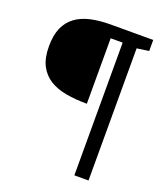

<svg xmlns="http://www.w3.org/2000/svg" viewBox="-138 -763 796 934"><g transform="rotate(20 260.0 -296.0)"><path d="M431.2 79.1H357.9V-607.9H295.9V-269Q236.8 -269 187.3 -277.8Q137.7 -286.6 102.1 -309.1Q66.4 -331.5 46.6 -370.4Q26.9 -409.2 26.9 -469.2Q26.9 -526.4 43.9 -564.9Q61 -603.5 93 -627Q125 -650.4 170.4 -660.6Q215.8 -670.9 272.9 -670.9H493.2V-613.8L431.2 -605Z"/></g></svg>

Font: Charis SIL Eur
Style: Bold
Weight: 700
Foundry: SIL International
Version: Version 5.000